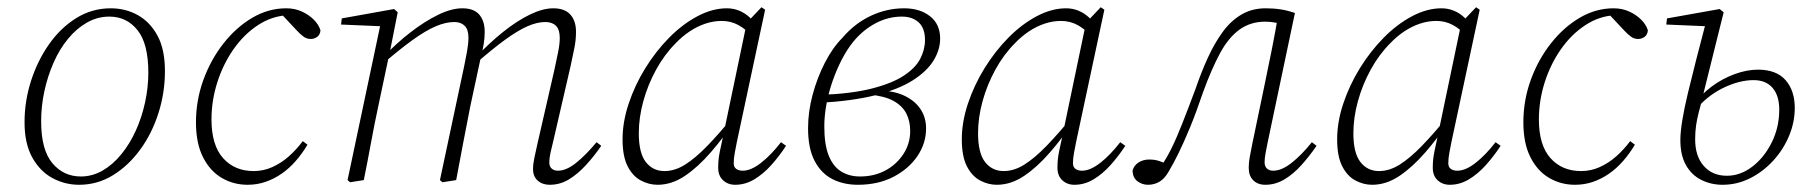

<svg xmlns="http://www.w3.org/2000/svg" viewBox="-20 -499 5032 532"><path d="M199 13Q160 13 125.5 -5.5Q91 -24 69.5 -62.5Q48 -101 48 -160Q48 -219 66 -275Q84 -331 116 -376.5Q148 -422 191.5 -449Q235 -476 287 -476Q328 -476 362 -457Q396 -438 416.5 -400Q437 -362 437 -302Q437 -242 419 -185.5Q401 -129 368.5 -84.5Q336 -40 293 -13.5Q250 13 199 13ZM204 -10Q236 -10 264.5 -26.5Q293 -43 316.5 -72Q340 -101 356.5 -137.5Q373 -174 382 -215.5Q391 -257 391 -298Q391 -378 361 -415.5Q331 -453 283 -453Q250 -453 221 -436.5Q192 -420 168.5 -391.5Q145 -363 128.5 -325.5Q112 -288 103 -246.5Q94 -205 94 -163Q94 -84 125 -47Q156 -10 204 -10Z M666 13Q627 13 594.5 -6Q562 -25 542.5 -63.5Q523 -102 523 -160Q523 -221 543.5 -277.5Q564 -334 599.5 -379Q635 -424 679.5 -450Q724 -476 773 -476Q797 -476 816.5 -467Q836 -458 849.5 -444.5Q863 -431 868 -415Q867 -403 859 -397Q851 -391 841 -391Q830 -391 821 -397.5Q812 -404 801 -416L757 -463H787V-457H779Q734 -455 695 -429.5Q656 -404 627 -362.5Q598 -321 582 -270.5Q566 -220 566 -168Q566 -97 598 -61Q630 -25 683 -25Q710 -25 734.5 -36Q759 -47 780 -65.5Q801 -84 819 -108L832 -98Q817 -73 799 -52.5Q781 -32 760 -17.5Q739 -3 715.5 5Q692 13 666 13Z M950 6 943 0 1035 -435 1043 -426 925 -431 927 -448 1072 -474 1082 -465 1059 -349 1058 -346 1028 -204Q1017 -153 1008 -103.5Q999 -54 988 0ZM1206 6 1199 0 1266 -315Q1270 -334 1274 -356Q1278 -378 1278 -395Q1278 -417 1267.5 -427.5Q1257 -438 1239 -438Q1215 -438 1187 -426Q1159 -414 1123 -388Q1087 -362 1038 -320L1037 -340H1041Q1078 -379 1117.5 -409.5Q1157 -440 1194 -458Q1231 -476 1261 -476Q1293 -476 1308 -458.5Q1323 -441 1323 -411Q1323 -394 1320.5 -378.5Q1318 -363 1314 -347L1312 -339L1283 -204Q1273 -153 1263.5 -103.5Q1254 -54 1244 0ZM1503 13Q1483 13 1470 1.5Q1457 -10 1457 -30Q1457 -45 1460.5 -61Q1464 -77 1469 -100L1516 -305Q1521 -329 1526 -352.5Q1531 -376 1531 -394Q1531 -417 1520.5 -427.5Q1510 -438 1491 -438Q1468 -438 1441 -426Q1414 -414 1379 -388.5Q1344 -363 1296 -321L1295 -341H1299Q1336 -380 1374 -410.5Q1412 -441 1448 -458.5Q1484 -476 1513 -476Q1545 -476 1560.5 -458.5Q1576 -441 1576 -411Q1576 -388 1571.5 -366Q1567 -344 1561 -316L1513 -108Q1509 -92 1505.5 -76.5Q1502 -61 1502 -49Q1502 -38 1508.5 -32Q1515 -26 1526 -26Q1549 -26 1576 -47.5Q1603 -69 1633 -105L1646 -95Q1626 -66 1603.5 -41.5Q1581 -17 1556.5 -2Q1532 13 1503 13Z M1802 13Q1778 13 1755.5 1Q1733 -11 1719 -38.5Q1705 -66 1705 -113Q1705 -161 1722 -212Q1739 -263 1768 -310Q1797 -357 1834 -394.5Q1871 -432 1912.5 -454Q1954 -476 1994 -476Q2012 -476 2028 -469.5Q2044 -463 2057 -451Q2070 -439 2079 -422L2063 -399Q2047 -418 2026 -429.5Q2005 -441 1980 -441Q1957 -441 1934.5 -433.5Q1912 -426 1891 -412Q1870 -398 1852 -379Q1821 -348 1798 -306Q1775 -264 1762.5 -218.5Q1750 -173 1750 -130Q1750 -75 1769.5 -50Q1789 -25 1821 -25Q1850 -25 1878.5 -43Q1907 -61 1940 -95Q1973 -129 2012 -177L2020 -167H2018Q1985 -118 1949.5 -77Q1914 -36 1877.5 -11.5Q1841 13 1802 13ZM2017 13Q1997 13 1983.5 0.5Q1970 -12 1970 -34Q1970 -46 1971 -56.5Q1972 -67 1975 -81.5Q1978 -96 1983 -119L1984 -124L2049 -435L2052 -439L2090 -479L2100 -472L2022 -107Q2019 -92 2016 -76Q2013 -60 2013 -47Q2013 -36 2020 -31Q2027 -26 2038 -26Q2061 -26 2089 -48Q2117 -70 2144 -105L2158 -95Q2139 -66 2117 -41.5Q2095 -17 2070 -2Q2045 13 2017 13Z M2357 13Q2317 13 2286 -3Q2255 -19 2237 -53.5Q2219 -88 2219 -144Q2219 -189 2231.5 -236Q2244 -283 2265.5 -325Q2287 -367 2314 -394Q2348 -434 2392.5 -455Q2437 -476 2485 -476Q2529 -476 2557 -454Q2585 -432 2585 -392Q2585 -361 2566.5 -331Q2548 -301 2508.5 -276Q2469 -251 2405 -235Q2341 -219 2250 -214L2251 -236Q2338 -239 2395 -253.5Q2452 -268 2484.5 -289.5Q2517 -311 2530 -336.5Q2543 -362 2543 -388Q2543 -421 2525.5 -437Q2508 -453 2479 -453Q2441 -453 2406 -434.5Q2371 -416 2344 -383Q2327 -362 2312.5 -334Q2298 -306 2287 -274.5Q2276 -243 2270 -210.5Q2264 -178 2264 -149Q2264 -99 2276 -68.5Q2288 -38 2310.5 -24Q2333 -10 2363 -10Q2402 -10 2433 -26.5Q2464 -43 2483 -72Q2502 -101 2502 -136Q2502 -164 2491 -185Q2480 -206 2455.5 -219.5Q2431 -233 2388 -237L2422 -255V-248Q2463 -246 2490.5 -231.5Q2518 -217 2532 -194.5Q2546 -172 2546 -143Q2546 -102 2522 -66.5Q2498 -31 2455.5 -9Q2413 13 2357 13Z M2742 13Q2718 13 2695.5 1Q2673 -11 2659 -38.5Q2645 -66 2645 -113Q2645 -161 2662 -212Q2679 -263 2708 -310Q2737 -357 2774 -394.5Q2811 -432 2852.5 -454Q2894 -476 2934 -476Q2952 -476 2968 -469.5Q2984 -463 2997 -451Q3010 -439 3019 -422L3003 -399Q2987 -418 2966 -429.5Q2945 -441 2920 -441Q2897 -441 2874.5 -433.5Q2852 -426 2831 -412Q2810 -398 2792 -379Q2761 -348 2738 -306Q2715 -264 2702.5 -218.5Q2690 -173 2690 -130Q2690 -75 2709.5 -50Q2729 -25 2761 -25Q2790 -25 2818.5 -43Q2847 -61 2880 -95Q2913 -129 2952 -177L2960 -167H2958Q2925 -118 2889.5 -77Q2854 -36 2817.5 -11.5Q2781 13 2742 13ZM2957 13Q2937 13 2923.5 0.5Q2910 -12 2910 -34Q2910 -46 2911 -56.5Q2912 -67 2915 -81.5Q2918 -96 2923 -119L2924 -124L2989 -435L2992 -439L3030 -479L3040 -472L2962 -107Q2959 -92 2956 -76Q2953 -60 2953 -47Q2953 -36 2960 -31Q2967 -26 2978 -26Q3001 -26 3029 -48Q3057 -70 3084 -105L3098 -95Q3079 -66 3057 -41.5Q3035 -17 3010 -2Q2985 13 2957 13Z M3161 13Q3145 13 3132 3.5Q3119 -6 3118 -26Q3122 -41 3135 -49Q3148 -57 3164 -57Q3172 -57 3179 -56Q3186 -55 3193 -52.5Q3200 -50 3205 -48L3221 -41L3209 -29L3196 -37Q3211 -58 3225 -86Q3239 -114 3255 -154.5Q3271 -195 3292 -251Q3308 -298 3326.5 -338.5Q3345 -379 3367.5 -410Q3390 -441 3419.5 -458.5Q3449 -476 3487 -476Q3509 -476 3528.5 -473Q3548 -470 3568 -463L3493 -107Q3490 -92 3487 -76.5Q3484 -61 3484 -49Q3484 -38 3490.5 -32Q3497 -26 3508 -26Q3531 -26 3558.5 -47.5Q3586 -69 3615 -105L3628 -95Q3608 -66 3586 -41.5Q3564 -17 3539 -2Q3514 13 3486 13Q3465 13 3452.5 0.5Q3440 -12 3440 -34Q3440 -47 3442.5 -62Q3445 -77 3450 -101L3485 -269Q3495 -317 3504.5 -364.5Q3514 -412 3522 -460L3545 -425Q3530 -433 3515.5 -436Q3501 -439 3486 -439Q3445 -439 3414.5 -417Q3384 -395 3360.5 -351.5Q3337 -308 3314 -245Q3294 -186 3277 -145Q3260 -104 3246 -75.5Q3232 -47 3219 -25Q3208 -5 3193.5 4Q3179 13 3161 13Z M3782 13Q3758 13 3735.5 1Q3713 -11 3699 -38.5Q3685 -66 3685 -113Q3685 -161 3702 -212Q3719 -263 3748 -310Q3777 -357 3814 -394.5Q3851 -432 3892.5 -454Q3934 -476 3974 -476Q3992 -476 4008 -469.5Q4024 -463 4037 -451Q4050 -439 4059 -422L4043 -399Q4027 -418 4006 -429.5Q3985 -441 3960 -441Q3937 -441 3914.5 -433.5Q3892 -426 3871 -412Q3850 -398 3832 -379Q3801 -348 3778 -306Q3755 -264 3742.5 -218.5Q3730 -173 3730 -130Q3730 -75 3749.5 -50Q3769 -25 3801 -25Q3830 -25 3858.5 -43Q3887 -61 3920 -95Q3953 -129 3992 -177L4000 -167H3998Q3965 -118 3929.5 -77Q3894 -36 3857.5 -11.5Q3821 13 3782 13ZM3997 13Q3977 13 3963.5 0.5Q3950 -12 3950 -34Q3950 -46 3951 -56.5Q3952 -67 3955 -81.5Q3958 -96 3963 -119L3964 -124L4029 -435L4032 -439L4070 -479L4080 -472L4002 -107Q3999 -92 3996 -76Q3993 -60 3993 -47Q3993 -36 4000 -31Q4007 -26 4018 -26Q4041 -26 4069 -48Q4097 -70 4124 -105L4138 -95Q4119 -66 4097 -41.5Q4075 -17 4050 -2Q4025 13 3997 13Z M4344 13Q4305 13 4272.5 -6Q4240 -25 4220.5 -63.5Q4201 -102 4201 -160Q4201 -221 4221.5 -277.5Q4242 -334 4277.5 -379Q4313 -424 4357.5 -450Q4402 -476 4451 -476Q4475 -476 4494.5 -467Q4514 -458 4527.5 -444.5Q4541 -431 4546 -415Q4545 -403 4537 -397Q4529 -391 4519 -391Q4508 -391 4499 -397.5Q4490 -404 4479 -416L4435 -463H4465V-457H4457Q4412 -455 4373 -429.5Q4334 -404 4305 -362.5Q4276 -321 4260 -270.5Q4244 -220 4244 -168Q4244 -97 4276 -61Q4308 -25 4361 -25Q4388 -25 4412.5 -36Q4437 -47 4458 -65.5Q4479 -84 4497 -108L4510 -98Q4495 -73 4477 -52.5Q4459 -32 4438 -17.5Q4417 -3 4393.5 5Q4370 13 4344 13Z M4753 13Q4721 13 4694 -0.5Q4667 -14 4651.5 -41.5Q4636 -69 4636 -111Q4636 -133 4641.5 -166.5Q4647 -200 4657 -241.5Q4667 -283 4679.5 -332Q4692 -381 4706 -434L4715 -426L4597 -431L4599 -448L4745 -474L4756 -465L4698 -232L4697 -226Q4692 -207 4687 -188Q4682 -169 4679.5 -151Q4677 -133 4677 -113Q4677 -66 4701 -39Q4725 -12 4765 -12Q4802 -12 4835 -37Q4868 -62 4889 -104Q4910 -146 4910 -195Q4910 -234 4891.5 -255.5Q4873 -277 4839 -277Q4799 -277 4754 -255Q4709 -233 4676 -192L4667 -208H4672Q4693 -237 4722.5 -259Q4752 -281 4786 -293.5Q4820 -306 4851 -306Q4902 -306 4927.5 -277Q4953 -248 4953 -200Q4953 -160 4937 -122Q4921 -84 4893 -53.5Q4865 -23 4829 -5Q4793 13 4753 13Z"/></svg>

Font: Source Serif 4 36pt Light
Style: Italic
Weight: 300
Italic angle: -12°
Designer: Frank Grießhammer
Foundry: Adobe Systems Incorporated
Version: Version 4.004;hotconv 1.0.116;makeotfexe 2.5.65601